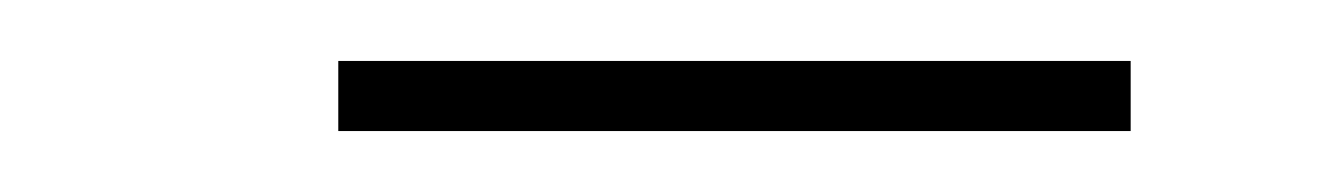

<svg xmlns="http://www.w3.org/2000/svg" viewBox="-20 -668 440 63"><path d="M91 -625V-648H351V-625Z"/></svg>

Font: Taylor Sans Thin
Style: Regular
Weight: 100
Italic angle: -8°
Designer: Natanael Gama
Version: Version 1.001 September 8, 2015